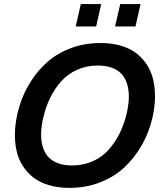

<svg xmlns="http://www.w3.org/2000/svg" viewBox="-20 -911 786 941"><path d="M351.1 -781.2 376 -891.1H476.1L451.2 -781.2ZM543.9 -781.2 569.3 -891.1H668.9L644 -781.2ZM320.8 9.8Q264.2 9.8 218.8 -3.9Q173.3 -17.6 142.1 -42.2Q110.8 -66.9 90.1 -100.6Q69.3 -134.3 60.5 -175Q51.8 -215.8 53.2 -261.5Q54.7 -307.1 65.9 -356Q82 -425.8 116 -486.8Q149.9 -547.9 200 -596.2Q250 -644.5 320.3 -672.4Q390.6 -700.2 472.2 -700.2Q528.8 -700.2 574.2 -686.5Q619.6 -672.9 650.6 -648.2Q681.6 -623.5 702.4 -589.8Q723.1 -556.2 731.9 -515.1Q740.7 -474.1 739.5 -428.5Q738.3 -382.8 727.1 -334Q710.9 -264.2 677 -203.1Q643.1 -142.1 593 -94Q543 -45.9 472.7 -18.1Q402.3 9.8 320.8 9.8ZM333 -100.1Q388.2 -100.1 434.3 -120.6Q480.5 -141.1 512.7 -177.5Q544.9 -213.9 566.9 -258.5Q588.9 -303.2 601.1 -356Q609.9 -394.5 611.3 -428Q612.8 -461.4 605 -491.7Q597.2 -522 580.1 -543.5Q563 -564.9 532.2 -577.4Q501.5 -589.8 459 -589.8Q404.3 -589.8 358.4 -569.3Q312.5 -548.8 280.3 -512.7Q248 -476.6 226.1 -431.9Q204.1 -387.2 191.9 -334Q183.1 -295.4 181.6 -262Q180.2 -228.5 187.7 -198.2Q195.3 -168 212.6 -146.5Q230 -125 260.5 -112.5Q291 -100.1 333 -100.1Z"/></svg>

Font: HK Grotesk Legacy
Style: Bold Italic
Weight: 700
Italic angle: -13°
Designer: Alfredo Marco Pradil
Foundry: Hanken Design Co.
Version: Version 2.022;PS 002.022;hotconv 1.0.88;makeotf.lib2.5.64775